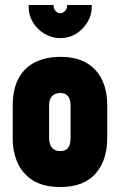

<svg xmlns="http://www.w3.org/2000/svg" viewBox="-20 -740 482 770"><path d="M410 -185V-317Q410 -409 361.5 -460.5Q313 -512 224 -512Q161 -512 118 -489Q75 -466 53 -423Q31 -380 31 -317V-185Q31 -130 51 -86Q71 -42 113 -16Q155 10 222 10Q316 10 363 -43.5Q410 -97 410 -185ZM263 -317V-184Q263 -170 259 -158.5Q255 -147 246 -140.5Q237 -134 222 -134Q206 -134 196 -141Q186 -148 181.5 -159.5Q177 -171 177 -184V-317Q177 -334 182.5 -345Q188 -356 198 -361.5Q208 -367 222 -367Q236 -367 245 -361Q254 -355 258.5 -344Q263 -333 263 -317ZM348 -720H249V-715Q249 -705 241 -696Q233 -687 222 -687Q211 -687 203 -696Q195 -705 195 -715V-720H95V-712Q95 -679 112 -650.5Q129 -622 158.5 -604.5Q188 -587 222 -587Q257 -587 285 -604.5Q313 -622 330.5 -650.5Q348 -679 348 -712Z"/></svg>

Font: Advent Pro ExtraBold
Style: Regular
Weight: 800
Designer: VivaRado, Andreas Kalpakidis
Foundry: VivaRado, Andreas Kalpakidis
Version: Version 3.000